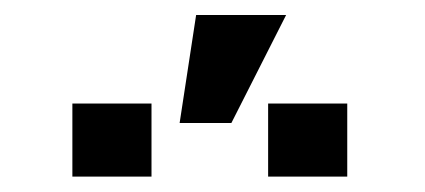

<svg xmlns="http://www.w3.org/2000/svg" viewBox="-20 -849 567 256"><path d="M288.5 -685H219.5L241.5 -829H361.5ZM443 -613.5H337.5V-711H443ZM182 -613.5H76.5V-711H182Z"/></svg>

Font: Roberto Sans Medium
Style: Regular
Weight: 500
Designer: Google (font) & Cristiano Sobral (main changes)
Version: Version 1.000;October 12, 2021;FontCreator 14.0.0.2814 64-bi